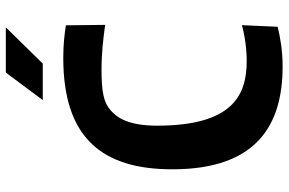

<svg xmlns="http://www.w3.org/2000/svg" viewBox="-186 -793 992 660"><g transform="rotate(-90 310.0 -463.0)"><path d="M441 -741.5C166.5 -741.5 58 -608.5 58 -366.5C58 -79 207.5 12.5 411.5 12.5C469 12.5 514.5 3.5 548 -4.5L553.5 -127.5C516 -117 471 -111 429.5 -111C313.5 -111 208 -158.5 208 -419.5C208 -519.5 237 -558 260 -578C287.5 -603 325 -610 401 -610C459.5 -610 507.5 -604 554.5 -597.5L553 -732.5C521 -737.5 485.5 -741.5 441 -741.5ZM296 -812 390.5 -939H546L421.5 -812Z"/></g></svg>

Font: Monaspace Argon
Style: Bold
Weight: 700
Designer: Riley Cran & the Lettermatic Team
Foundry: Lettermatic
Version: Version 1.000 (Monaspace Argon)